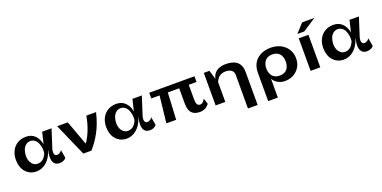

<svg xmlns="http://www.w3.org/2000/svg" viewBox="-13 -1815 6124 3077"><g transform="rotate(-20 3049.5 -277.0)"><path d="M670.9 -244.1Q661.1 -212.4 661.1 -187Q661.1 -158.7 673.3 -141.4Q685.5 -124 711.9 -124Q733.4 -124 753.7 -136.5Q773.9 -148.9 783.2 -161.1L793 -173.8L816.9 -36.1Q807.1 -17.6 775.1 -1.7Q743.2 14.2 707 14.2Q642.6 14.2 613.8 -23.7Q585 -61.5 585 -122.1Q585 -190.4 603 -244.1H599.1Q558.6 -118.2 481.4 -52.5Q404.3 13.2 308.1 13.2Q269 13.2 233.2 2Q197.3 -9.3 165.5 -32.7Q133.8 -56.2 110.4 -89.6Q86.9 -123 73.5 -170.7Q60.1 -218.3 60.1 -274.9Q60.1 -358.4 93.8 -425.3Q127.4 -492.2 190.4 -530.5Q253.4 -568.8 335 -568.8Q431.2 -568.8 489.7 -509.3Q548.3 -449.7 563 -356.9L610.8 -555.2H771ZM232.9 -273.9Q232.9 -198.7 271.5 -147.9Q310.1 -97.2 369.1 -97.2Q419.9 -97.2 458.7 -126.7Q497.6 -156.2 524.9 -223.1Q530.3 -267.6 523.9 -312.5Q517.6 -357.4 500.7 -395Q483.9 -432.6 452.1 -456.3Q420.4 -480 378.9 -480Q334.5 -480 300.8 -451.7Q267.1 -423.3 250 -377Q232.9 -330.6 232.9 -273.9Z M1363.8 -555.2H1529.8Q1507.3 -460 1476.6 -377.4Q1445.8 -294.9 1408.7 -227.3Q1371.6 -159.7 1333.5 -106.2Q1295.4 -52.7 1249 0H1110.8L866.7 -555.2H1047.9L1201.2 -136.2Q1256.3 -210 1300.8 -324.5Q1345.2 -439 1363.8 -555.2Z M2210.4 -244.1Q2200.7 -212.4 2200.7 -187Q2200.7 -158.7 2212.9 -141.4Q2225.1 -124 2251.5 -124Q2272.9 -124 2293.2 -136.5Q2313.5 -148.9 2322.8 -161.1L2332.5 -173.8L2356.4 -36.1Q2346.7 -17.6 2314.7 -1.7Q2282.7 14.2 2246.6 14.2Q2182.1 14.2 2153.3 -23.7Q2124.5 -61.5 2124.5 -122.1Q2124.5 -190.4 2142.6 -244.1H2138.7Q2098.1 -118.2 2021 -52.5Q1943.8 13.2 1847.7 13.2Q1808.6 13.2 1772.7 2Q1736.8 -9.3 1705.1 -32.7Q1673.3 -56.2 1649.9 -89.6Q1626.5 -123 1613 -170.7Q1599.6 -218.3 1599.6 -274.9Q1599.6 -358.4 1633.3 -425.3Q1667 -492.2 1730 -530.5Q1793 -568.8 1874.5 -568.8Q1970.7 -568.8 2029.3 -509.3Q2087.9 -449.7 2102.5 -356.9L2150.4 -555.2H2310.5ZM1772.5 -273.9Q1772.5 -198.7 1811 -147.9Q1849.6 -97.2 1908.7 -97.2Q1959.5 -97.2 1998.3 -126.7Q2037.1 -156.2 2064.5 -223.1Q2069.8 -267.6 2063.5 -312.5Q2057.1 -357.4 2040.3 -395Q2023.4 -432.6 1991.7 -456.3Q1960 -480 1918.5 -480Q1874 -480 1840.3 -451.7Q1806.6 -423.3 1789.6 -377Q1772.5 -330.6 1772.5 -273.9Z M2527.3 0 2577.6 -458H2436.5V-555.2H3208.5V-458H3075.7V-206.1Q3075.7 -149.4 3091.8 -123.3Q3107.9 -97.2 3142.6 -97.2Q3155.8 -97.2 3169.4 -104.2Q3183.1 -111.3 3192.6 -121.6Q3202.1 -131.8 3210 -142.3Q3217.8 -152.8 3221.7 -160.2L3225.6 -167L3257.3 -68.8Q3255.4 -65.4 3251.7 -60.1Q3248 -54.7 3233.9 -40.5Q3219.7 -26.4 3203.1 -15.4Q3186.5 -4.4 3158.4 4.4Q3130.4 13.2 3098.6 13.2Q3004.9 13.2 2958.7 -37.1Q2912.6 -87.4 2912.6 -193.8V-458H2718.3L2694.3 0Z M3837.4 223.1V-348.1Q3837.4 -402.8 3801.3 -430.4Q3765.1 -458 3697.3 -458Q3660.6 -458 3630.1 -445.3Q3599.6 -432.6 3582.3 -414.8Q3564.9 -397 3553 -379.2Q3541 -361.3 3536.6 -348.6L3532.2 -335.9V0H3367.2V-555.2H3463.4L3510.3 -397.9Q3510.7 -401.4 3511.5 -407.5Q3512.2 -413.6 3517.8 -431.4Q3523.4 -449.2 3532 -465.1Q3540.5 -481 3558.6 -500.7Q3576.7 -520.5 3599.9 -534.4Q3623 -548.3 3660.2 -558.1Q3697.3 -567.9 3742.2 -567.9Q4002.4 -567.9 4002.4 -339.8V223.1Z M4347.2 -99.1V223.1H4182.1V-265.1Q4182.1 -324.7 4199.5 -374.8Q4216.8 -424.8 4246.8 -460Q4276.9 -495.1 4317.9 -519.8Q4358.9 -544.4 4406 -556.2Q4453.1 -567.9 4504.4 -567.9Q4652.8 -567.9 4745.1 -483.9Q4837.4 -399.9 4837.4 -268.1Q4837.4 -147 4755.6 -66.9Q4673.8 13.2 4545.4 13.2Q4478.5 13.2 4423.6 -20.3Q4368.7 -53.7 4347.2 -99.1ZM4496.1 -458Q4453.6 -458 4421.1 -443.1Q4388.7 -428.2 4369.9 -402.3Q4351.1 -376.5 4341.8 -345Q4332.5 -313.5 4332.5 -277.8Q4332.5 -242.2 4341.8 -210.7Q4351.1 -179.2 4370.1 -153.3Q4389.2 -127.4 4421.4 -112.3Q4453.6 -97.2 4496.1 -97.2Q4581.1 -97.2 4622.6 -147Q4664.1 -196.8 4664.1 -277.8Q4664.1 -358.9 4622.6 -408.4Q4581.1 -458 4496.1 -458Z M5125 -776.9H5335L5106 -627.9H4988.8ZM4986.8 0V-555.2H5151.9V0Z M5912.6 -244.1Q5902.8 -212.4 5902.8 -187Q5902.8 -158.7 5915 -141.4Q5927.2 -124 5953.6 -124Q5975.1 -124 5995.4 -136.5Q6015.6 -148.9 6024.9 -161.1L6034.7 -173.8L6058.6 -36.1Q6048.8 -17.6 6016.8 -1.7Q5984.9 14.2 5948.7 14.2Q5884.3 14.2 5855.5 -23.7Q5826.7 -61.5 5826.7 -122.1Q5826.7 -190.4 5844.7 -244.1H5840.8Q5800.3 -118.2 5723.1 -52.5Q5646 13.2 5549.8 13.2Q5510.7 13.2 5474.9 2Q5439 -9.3 5407.2 -32.7Q5375.5 -56.2 5352.1 -89.6Q5328.6 -123 5315.2 -170.7Q5301.8 -218.3 5301.8 -274.9Q5301.8 -358.4 5335.4 -425.3Q5369.1 -492.2 5432.1 -530.5Q5495.1 -568.8 5576.7 -568.8Q5672.9 -568.8 5731.4 -509.3Q5790 -449.7 5804.7 -356.9L5852.5 -555.2H6012.7ZM5474.6 -273.9Q5474.6 -198.7 5513.2 -147.9Q5551.8 -97.2 5610.8 -97.2Q5661.6 -97.2 5700.4 -126.7Q5739.3 -156.2 5766.6 -223.1Q5772 -267.6 5765.6 -312.5Q5759.3 -357.4 5742.4 -395Q5725.6 -432.6 5693.8 -456.3Q5662.1 -480 5620.6 -480Q5576.2 -480 5542.5 -451.7Q5508.8 -423.3 5491.7 -377Q5474.6 -330.6 5474.6 -273.9Z"/></g></svg>

Font: Sporting Grotesque
Style: Bold
Weight: 700
Designer: Lucas LE BIHAN
Foundry: Lucas LE BIHAN
Version: Version 2.002;PS 2.2;hotconv 1.0.88;makeotf.lib2.5.647800